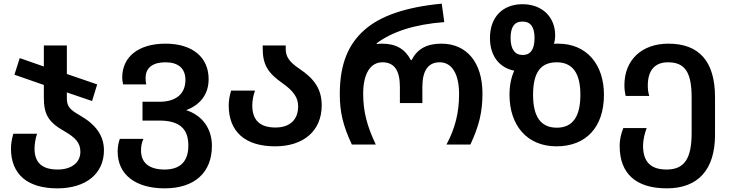

<svg xmlns="http://www.w3.org/2000/svg" viewBox="-20 -791 4011 1051"><path d="M294 240C450 240 549 160 549 32C549 -50 503 -110 418 -159C364 -190 346 -207 346 -252V-285L484 -238L512 -329L346 -386V-542H220V-427L88 -473L59 -382L220 -326V-258C220 -165 244 -123 332 -73C393 -38 420 -9 420 40C420 99 371 137 296 137C209 137 169 98 169 22C169 -1 174 -33 183 -59H53C44 -28 40 -1 40 22C40 164 131 240 294 240Z M881 240C1046 240 1140 153 1140 7C1140 -87 1087 -160 999 -188C1078 -218 1122 -276 1122 -358C1122 -478 1033 -552 886 -552C739 -552 649 -481 649 -366C649 -354 651 -340 654 -329H781C778 -338 777 -350 777 -364C777 -421 817 -450 886 -450C955 -450 995 -417 995 -354C995 -277 944 -234 852 -234H760V-131H852C963 -131 1011 -86 1011 6C1011 92 967 137 881 137C800 137 752 103 752 33C752 11 755 -8 765 -31H636C628 -9 624 14 624 39C624 166 724 240 881 240Z M1486 10C1643 10 1741 -76 1741 -214C1741 -303 1701 -360 1617 -416C1565 -451 1544 -480 1544 -523V-542H1418V-527C1418 -439 1444 -393 1527 -335C1589 -291 1612 -255 1612 -209C1612 -135 1566 -93 1488 -93C1402 -93 1361 -134 1361 -214C1361 -238 1366 -269 1376 -295H1245C1236 -265 1232 -238 1232 -214C1232 -70 1322 10 1486 10Z M1906 0H2037C1990 -99 1968 -179 1968 -278C1968 -388 2008 -450 2073 -450C2137 -450 2169 -408 2169 -315V-227H2292V-315C2292 -406 2325 -450 2387 -450C2454 -450 2493 -386 2493 -276C2493 -176 2472 -89 2424 0H2555C2602 -101 2621 -177 2621 -279C2621 -448 2536 -552 2396 -552C2316 -552 2264 -523 2233 -462H2229C2197 -523 2148 -552 2070 -552C2060 -552 2050 -551 2042 -550V-554C2127 -618 2251 -658 2412 -670L2398 -771C2200 -752 2062 -704 1975 -627C1890 -552 1840 -446 1840 -276C1840 -179 1857 -104 1906 0Z M3026 10C3188 10 3286 -95 3286 -272C3286 -438 3192 -552 3035 -552C3026 -552 3018 -552 3012 -551C3016 -562 3019 -580 3019 -597C3019 -698 2948 -768 2840 -768C2731 -768 2662 -697 2662 -583C2662 -487 2711 -421 2795 -404C2778 -367 2769 -323 2769 -272C2769 -106 2864 10 3026 10ZM2841 -490C2798 -490 2775 -522 2775 -583C2775 -644 2796 -673 2840 -673C2884 -673 2906 -644 2906 -583C2906 -520 2884 -490 2841 -490ZM3028 -92C2939 -92 2898 -154 2898 -272C2898 -392 2938 -450 3027 -450C3115 -450 3157 -390 3157 -272C3157 -153 3115 -92 3028 -92Z M3630 240C3802 240 3894 137 3894 -53V-259C3894 -455 3807 -552 3639 -552C3492 -552 3398 -462 3398 -325C3398 -305 3400 -286 3405 -266H3534C3528 -285 3526 -304 3526 -322C3526 -406 3564 -450 3637 -450C3731 -450 3766 -393 3766 -257V-64C3766 75 3728 137 3629 137C3540 137 3500 93 3500 6C3500 -25 3510 -66 3520 -90H3392C3379 -58 3372 -26 3372 8C3372 159 3461 240 3630 240Z"/></svg>

Font: Noto Sans Georgian Semi
Style: Regular
Weight: 600
Designer: Monotype Design Team
Foundry: Monotype Imaging Inc.
Version: Version 1.901